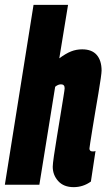

<svg xmlns="http://www.w3.org/2000/svg" viewBox="-41 -760 438 790"><path d="M327 -149Q327 -137 340 -137Q342 -137 345 -137Q348 -137 352 -139L333 -13Q301 10 262 10Q221 10 198.5 -15Q176 -40 176 -74Q176 -85 181 -119.5Q186 -154 193.5 -199Q201 -244 208 -287.5Q215 -331 220 -361.5Q225 -392 225 -397Q225 -413 210 -413Q198 -413 186 -403L121 0H-21L97 -740H239L203 -520Q230 -540 251.5 -548.5Q273 -557 297 -557Q337 -557 357 -534Q377 -511 377 -469Q377 -462 373.5 -437Q370 -412 364 -376.5Q358 -341 351.5 -303Q345 -265 339.5 -230.5Q334 -196 330.5 -174Q327 -152 327 -149Z"/></svg>

Font: Georama ExtraCondensed ExtraBold
Style: Italic
Weight: 800
Width: 2
Italic angle: -9°
Designer: Jean-Baptiste Levee
Foundry: Production Type
Version: Version 1.000